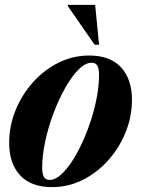

<svg xmlns="http://www.w3.org/2000/svg" viewBox="-20 -752 578 785"><path d="M344.5 -525Q430.5 -525 475 -476.5Q519.5 -428 519.5 -344.5Q519.5 -275 493.5 -211Q467.5 -147 422 -96.2Q376.5 -45.5 317.8 -16.2Q259 13 193 13Q106.5 13 62 -35.5Q17.5 -84 17.5 -167.5Q17.5 -237 43.5 -301Q69.5 -365 115 -415.8Q160.5 -466.5 219.5 -495.8Q278.5 -525 344.5 -525ZM183 -16.5Q208.5 -16.5 236.5 -44.5Q264.5 -72.5 291 -119.5Q317.5 -166.5 338.8 -223Q360 -279.5 372.5 -337.5Q385 -395.5 385 -445.5Q385 -472.5 377.8 -484Q370.5 -495.5 354.5 -495.5Q329 -495.5 301 -467.5Q273 -439.5 246.5 -392.5Q220 -345.5 198.8 -289Q177.5 -232.5 165 -174.5Q152.5 -116.5 152.5 -66.5Q152.5 -39.5 159.8 -28Q167 -16.5 183 -16.5ZM385 -569H367L257 -727.5L257.5 -732H369Z"/></svg>

Font: Newsreader 72pt
Style: Bold Italic
Weight: 700
Italic angle: -17°
Designer: Hugues Gentile
Foundry: Production Type
Version: Version 1.003; ttfautohint (v1.8.3)